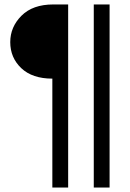

<svg xmlns="http://www.w3.org/2000/svg" viewBox="-20 -694 585 862"><path d="M286 148H215V-341Q125 -341 75.5 -388Q26 -435 26 -505Q26 -573 76.5 -623.5Q127 -674 219 -674H286ZM472 148H401V-674H472Z"/></svg>

Font: Hind Guntur
Style: Regular
Weight: 400
Designer: Manushi Parikh, Hitesh Malaviya
Foundry: Indian Type Foundry
Version: Version 1.002;PS 1.0;hotconv 1.0.86;makeotf.lib2.5.63406; tt